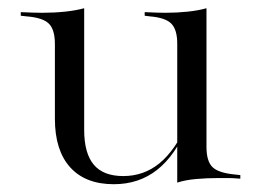

<svg xmlns="http://www.w3.org/2000/svg" viewBox="-20 -443 639 476"><path d="M188.7 -412.9V-206.5H116.1V-333.9Q116.1 -369.4 101.2 -384.3Q86.3 -399.2 46 -402.4L31.5 -404V-412.9Q50.8 -412.1 61.7 -411.7Q72.6 -411.3 84.7 -411.3Q114.5 -411.3 141.1 -414.1Q167.7 -416.9 188.7 -422.6ZM188.7 -206.5V-121Q188.7 -62.9 212.5 -34.7Q236.3 -6.5 285.5 -6.5Q336.3 -6.5 375 -37.9Q413.7 -69.4 444.4 -136.3V-129Q414.5 -57.3 369.4 -21.8Q324.2 13.7 262.1 13.7Q191.9 13.7 154 -28.2Q116.1 -70.2 116.1 -148.4V-206.5ZM419.4 0V-206.5H491.9V-79Q491.9 -43.5 506.5 -29Q521 -14.5 561.3 -10.5L575.8 -8.9V0Q556.5 -1.6 546 -1.6Q535.5 -1.6 522.6 -1.6Q492.7 -1.6 466.1 0.8Q439.5 3.2 419.4 9.7ZM491.9 -412.9V-206.5H419.4V-334.7Q419.4 -369.4 404.8 -384.3Q390.3 -399.2 351.6 -402.4L338.7 -404V-412.9Q358.1 -412.1 368.5 -411.7Q379 -411.3 390.3 -411.3Q418.5 -411.3 445.2 -414.1Q471.8 -416.9 491.9 -422.6Z"/></svg>

Font: Playfair 144pt SemiExpanded Light
Style: Regular
Weight: 300
Width: 6
Designer: Claus Eggers Sørensen
Foundry: Claus Eggers Sørensen
Version: Version 2.203